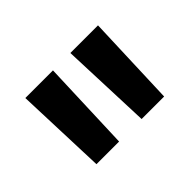

<svg xmlns="http://www.w3.org/2000/svg" viewBox="-64 -838 530 530"><g transform="rotate(-45 201.0 -573.0)"><path d="M68.8 -439 59.1 -707H167L157.2 -439ZM234.9 -707H342.8L333 -439H245.1Z"/></g></svg>

Font: TASA Orbiter Text Medium
Style: Regular
Weight: 500
Designer: Weizhong Zhang
Version: Version 1.000;Glyphs 3.1.2 (3151)